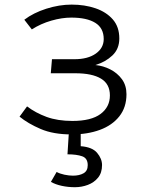

<svg xmlns="http://www.w3.org/2000/svg" viewBox="-20 -568 655 826"><path d="M203.6 -313.3H300.5Q357.9 -313.3 392.1 -337.4Q426.2 -361.5 426.2 -400Q426.2 -447.2 390 -469.7Q353.8 -492.3 286.7 -492.3Q246.2 -492.3 200.8 -479.2Q155.4 -466.2 116.9 -441.5L84.6 -483.1Q123.6 -512.8 179.2 -530.5Q234.9 -548.2 288.2 -548.2Q344.6 -548.2 391 -532.3Q437.4 -516.4 465.4 -484.4Q493.3 -452.3 493.3 -402.6Q493.3 -357.4 463.3 -329.2Q433.3 -301 390.3 -288.2Q423.6 -285.1 454.4 -269.5Q485.1 -253.8 504.6 -227.2Q524.1 -200.5 524.1 -162.6Q524.1 -106.2 493.3 -67.4Q462.6 -28.7 409.5 -9.2Q356.4 10.3 288.2 10.3Q209.2 10.3 154.9 -13.1Q100.5 -36.4 64.1 -66.2L96.4 -110.3Q132.8 -82.6 180.3 -65.1Q227.7 -47.7 291.8 -47.7Q372.3 -47.7 412.6 -77.7Q452.8 -107.7 452.8 -157.4Q452.8 -206.7 414.6 -229.7Q376.4 -252.8 304.1 -252.8H198.5ZM357.4 142.6Q357.4 112.8 333.6 104.4Q309.7 95.9 270.3 95.9L277.4 -16.4H327.2V61Q376.9 64.6 397.9 89.7Q419 114.9 419 142.1Q419 175.4 401.8 196.4Q384.6 217.4 357.9 227.4Q331.3 237.4 302.1 237.4Q272.8 237.4 245.6 231.5Q218.5 225.6 199 214.4L223.6 171.8Q237.9 179.5 257.4 183.6Q276.9 187.7 293.8 187.7Q321.5 187.7 339.5 177.4Q357.4 167.2 357.4 142.6Z"/></svg>

Font: Fira Code Light
Style: Regular
Weight: 300
Monospace: yes
Designer: Carrois Corporate, Edenspiekermann AG, Nikita Prokopov
Foundry: Carrois Corporate, Edenspiekermann AG, Nikita Prokopov
Version: Version 6.000; ttfautohint (v1.8.2) -l 8 -r 50 -G 200 -x 14 